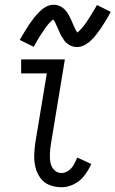

<svg xmlns="http://www.w3.org/2000/svg" viewBox="-20 -780 486 808"><path d="M239 8Q265 8 291.5 -5Q318 -18 335.5 -41.5Q353 -65 364 -90L305 -117Q299 -102 291 -87.5Q283 -73 269 -62.5Q255 -52 239 -52Q220 -52 207.5 -65.5Q195 -79 192 -97Q189 -115 190 -134Q191 -153 194 -172L253 -530H69V-471H177L129 -182Q125 -155 124 -128.5Q123 -102 129 -77Q135 -52 149.5 -31.5Q164 -11 188 -1.5Q212 8 239 8ZM304 -582Q320 -582 336 -590.5Q352 -599 365 -612Q378 -625 386 -635.5Q394 -646 404 -660.5Q414 -675 424.5 -692Q435 -709 446 -730L388 -759Q384 -751 380 -744.5Q376 -738 372 -731.5Q368 -725 364.5 -719Q361 -713 357.5 -708Q354 -703 351 -698Q348 -693 345 -688.5Q342 -684 339 -680Q336 -676 333.5 -672.5Q331 -669 328.5 -666.5Q326 -664 321.5 -658.5Q317 -653 313.5 -650Q310 -647 305 -643Q300 -651 296 -659Q292 -667 287.5 -678Q283 -689 279 -697.5Q275 -706 270 -715.5Q265 -725 259 -732.5Q253 -740 245 -746.5Q237 -753 227 -756.5Q217 -760 206 -760Q189 -760 173.5 -751.5Q158 -743 145 -729.5Q132 -716 123.5 -705.5Q115 -695 105.5 -681Q96 -667 85.5 -650Q75 -633 63 -612L122 -583Q126 -591 130 -597.5Q134 -604 137.5 -610.5Q141 -617 144.5 -622.5Q148 -628 151.5 -633.5Q155 -639 158.5 -644Q162 -649 165 -653.5Q168 -658 170.5 -661.5Q173 -665 176 -669Q179 -673 181 -675.5Q183 -678 188 -683.5Q193 -689 196 -692Q199 -695 204 -698Q209 -692 213 -683.5Q217 -675 222 -664Q227 -653 230.5 -644.5Q234 -636 239.5 -626.5Q245 -617 250.5 -609.5Q256 -602 264.5 -595.5Q273 -589 283 -585.5Q293 -582 304 -582Z"/></svg>

Font: Iosevka Sparkle Light
Style: Italic
Weight: 300
Italic angle: -9°
Designer: Belleve Invis
Foundry: Belleve Invis
Version: Version 4.5.0; ttfautohint (v1.8.3)